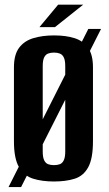

<svg xmlns="http://www.w3.org/2000/svg" viewBox="-20 -748 456 804"><path d="M15.7 35.4 349.8 -626.8H403.1L68.3 35.4ZM205.7 12Q156.5 12 118.8 0.3Q81.2 -11.5 59.8 -47.6Q38.4 -83.8 38.4 -156.1V-466.3Q38.4 -518.8 59.8 -547.7Q81.2 -576.5 119.2 -588.1Q157.1 -599.7 206.4 -599.7Q256.6 -599.7 292.9 -588Q329.2 -576.2 349.2 -547.4Q369.3 -518.5 369.3 -466.3V-156.8Q369.3 -83.5 349.2 -47.3Q329.2 -11.1 292.7 0.4Q256.3 12 205.7 12ZM206 -56.5Q220.3 -56.5 230.8 -60.5Q241.3 -64.6 247.2 -77.2Q253.2 -89.8 253.2 -113.5V-470.8Q253.2 -495.2 247.2 -507.4Q241.3 -519.6 230.6 -523.7Q220 -527.8 206 -527.8Q191.8 -527.8 181.3 -523.7Q170.8 -519.6 164.8 -507.4Q158.9 -495.2 158.9 -470.8V-113.5Q158.9 -89.8 164.8 -77.2Q170.8 -64.6 181.3 -60.5Q191.8 -56.5 206 -56.5ZM145.2 -634.4 223.5 -728.5H328.4L210.2 -634.4Z"/></svg>

Font: Alumni Sans Thin
Style: Regular
Weight: 100
Designer: Robert E. Leuschke
Foundry: Robert E. Leuschke
Version: Version 1.018